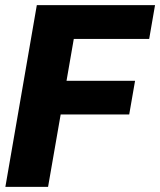

<svg xmlns="http://www.w3.org/2000/svg" viewBox="-20 -731 626 751"><path d="M485.4 -283.2H217.3L168 0H1L124 -710.9H586.4L563.5 -578.6H268.6L240.2 -415H508.3Z"/></svg>

Font: TypoPRO Roboto
Style: Italic
Weight: 900
Italic angle: -12°
Designer: Google
Version: Version 2.136; 2016